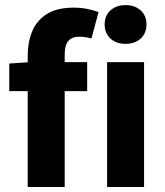

<svg xmlns="http://www.w3.org/2000/svg" viewBox="-20 -743 657 763"><path d="M90.1 0V-521.8Q90.1 -574.6 107.7 -617.9Q125.4 -661.2 165.5 -686.9Q205.7 -712.6 272.6 -712.6Q304.1 -712.6 329.9 -706.9Q355.8 -701.3 371.6 -694.9L343.5 -590.2Q318.2 -597.2 293.7 -597.2Q266.9 -597.2 252 -580.8Q237.1 -564.4 237.1 -526.1V0ZM16.8 -380.8V-490.5L100 -496.1H326.4V-380.8ZM405.6 0V-496H552.5V0ZM479 -568.7Q442.1 -568.7 419 -589.8Q395.9 -610.9 395.9 -645.9Q395.9 -680.7 419 -701.7Q442.1 -722.7 479 -722.7Q516.1 -722.7 539.1 -701.7Q562.1 -680.7 562.1 -645.9Q562.1 -610.9 539.1 -589.8Q516.1 -568.7 479 -568.7Z"/></svg>

Font: Source Sans 3 VF
Style: Regular
Weight: 200
Designer: Paul D. Hunt
Foundry: Adobe
Version: Version 3.046;hotconv 1.0.118;makeotfexe 2.5.65603